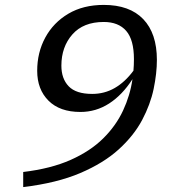

<svg xmlns="http://www.w3.org/2000/svg" viewBox="-20 -737 690 782"><path d="M74.5 25V-36.5Q187.5 -50 267.8 -85.8Q348 -121.5 400.2 -173.2Q452.5 -225 481.2 -286.8Q510 -348.5 519.5 -414.5Q478 -350 424.5 -315.5Q371 -281 307.5 -281Q223.5 -281 177.5 -327Q131.5 -373 131.5 -448.5Q131.5 -523.5 164.5 -584.2Q197.5 -645 258.2 -681Q319 -717 402.5 -717Q508 -717 563.5 -659Q619 -601 619 -493Q619 -438.5 605.8 -375Q592.5 -311.5 558.8 -248Q525 -184.5 463.8 -128.8Q402.5 -73 307 -32.2Q211.5 8.5 74.5 25ZM230 -469.5Q230 -416.5 259.8 -385.5Q289.5 -354.5 355.5 -354.5Q405.5 -354.5 447.2 -378.5Q489 -402.5 523.5 -449Q525.5 -472 525.5 -496Q525.5 -575 494 -611.2Q462.5 -647.5 402.5 -647.5Q319.5 -647.5 274.8 -596.8Q230 -546 230 -469.5Z"/></svg>

Font: Newsreader 6pt
Style: Italic
Weight: 400
Italic angle: -17°
Designer: Hugues Gentile
Foundry: Production Type
Version: Version 1.003; ttfautohint (v1.8.3)